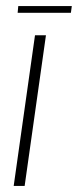

<svg xmlns="http://www.w3.org/2000/svg" viewBox="-20 -611 256 631"><path d="M25 0 95 -495H131L61 0ZM38 -569 40 -591H216L213 -569Z"/></svg>

Font: Alumni Sans Thin ExtraLight
Style: Italic
Weight: 250
Italic angle: -8°
Version: Version 1.016